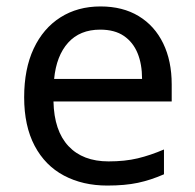

<svg xmlns="http://www.w3.org/2000/svg" viewBox="-20 -566 604 596"><path d="M292 -546Q361 -546 410.5 -516Q460 -486 486.5 -431.5Q513 -377 513 -304V-251H146Q148 -160 192.5 -112.5Q237 -65 317 -65Q368 -65 407.5 -74.5Q447 -84 489 -102V-25Q448 -7 408 1.5Q368 10 313 10Q237 10 178.5 -21Q120 -52 87.5 -113.5Q55 -175 55 -264Q55 -352 84.5 -415Q114 -478 167.5 -512Q221 -546 292 -546ZM291 -474Q228 -474 191.5 -433.5Q155 -393 148 -321H421Q421 -367 407 -401Q393 -435 364.5 -454.5Q336 -474 291 -474Z"/></svg>

Font: Noto Sans Lao UI
Style: Regular
Weight: 400
Designer: Monotype Design Team
Foundry: Monotype Imaging Inc.
Version: Version 2.000